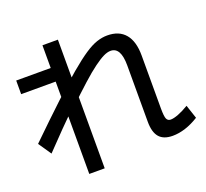

<svg xmlns="http://www.w3.org/2000/svg" viewBox="-141 -956 1282 1192"><g transform="rotate(-20 500.0 -360.0)"><path d="M822 20Q762 20 733.5 -13Q705 -46 705 -115V-488Q705 -608 638 -608Q617 -608 591 -595.5Q565 -583 526 -554.5Q487 -526 432 -476.5Q377 -427 299 -352H290Q246 -309 192.5 -254.5Q139 -200 76 -134L18 -219Q144 -342 235 -427Q326 -512 390.5 -566.5Q455 -621 501 -651.5Q547 -682 582.5 -693.5Q618 -705 651 -705Q729 -705 769.5 -656.5Q810 -608 810 -515V-164Q810 -113 817.5 -96Q825 -79 844 -79Q864 -79 895.5 -91Q927 -103 965 -126L995 -36Q950 -8 906.5 6Q863 20 822 20ZM253 65V-545H25V-635H253V-785H355V65Z"/></g></svg>

Font: M PLUS 1 Code Medium
Style: Regular
Weight: 500
Designer: Coji Morishita
Foundry: UNDERFOREST DESIGN
Version: Version 1.002